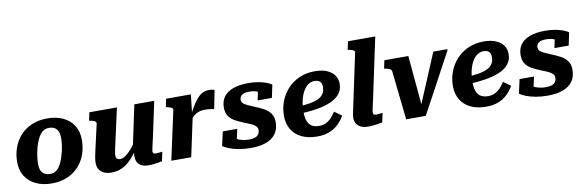

<svg xmlns="http://www.w3.org/2000/svg" viewBox="-52 -1209 5095 1673"><g transform="rotate(-10 2495.0 -372.0)"><path d="M426 -219Q434 -244 438.5 -268.5Q443 -293 445.5 -317Q448 -341 448 -362Q448 -395 438.5 -418.5Q429 -442 409.5 -454.5Q390 -467 357 -467Q332 -467 312 -455.5Q292 -444 277 -423Q262 -402 251 -375Q240 -348 231 -318Q225 -293 220 -268.5Q215 -244 212.5 -220.5Q210 -197 210 -175Q210 -142 219.5 -118.5Q229 -95 249 -82.5Q269 -70 301 -70Q326 -70 346 -81.5Q366 -93 381 -114Q396 -135 407 -162Q418 -189 426 -219ZM34 -222Q34 -273 47 -321.5Q60 -370 86 -411.5Q112 -453 150.5 -484Q189 -515 241 -533Q293 -551 358 -551Q438 -551 497.5 -522.5Q557 -494 590 -441.5Q623 -389 623 -315Q623 -264 610.5 -215.5Q598 -167 572 -125.5Q546 -84 507.5 -53Q469 -22 417 -4Q365 14 300 14Q221 14 161 -14.5Q101 -43 67.5 -95.5Q34 -148 34 -222Z M896 -194Q892 -172 889 -157.5Q886 -143 886 -130Q886 -118 889.5 -109.5Q893 -101 901 -96.5Q909 -92 923 -92Q946 -92 971.5 -109.5Q997 -127 1025.5 -160Q1054 -193 1084 -238L1090 -181Q1053 -124 1014.5 -80Q976 -36 930.5 -12.5Q885 11 828 11Q769 11 737.5 -18Q706 -47 706 -94Q706 -116 710 -140.5Q714 -165 721 -195L775 -433Q776 -442 770.5 -448Q765 -454 753 -458.5Q741 -463 724 -466L714 -468L729 -540H973ZM1235 -222Q1227 -188 1222 -165.5Q1217 -143 1214 -129Q1211 -115 1211 -108Q1211 -96 1217.5 -91Q1224 -86 1238 -86Q1254 -86 1269 -88.5Q1284 -91 1295 -91L1278 -10Q1262 -6 1242.5 -3Q1223 0 1202 2.5Q1181 5 1157 5Q1106 5 1077.5 -19Q1049 -43 1049 -91Q1049 -96 1049.5 -104.5Q1050 -113 1050.5 -124.5Q1051 -136 1052 -149L1042 -140L1127 -540H1303Z M1359 0H1535L1614 -369L1608 -370L1627 -540H1408L1393 -468L1402 -466Q1419 -463 1431 -458.5Q1443 -454 1449 -448Q1455 -442 1453 -433ZM1837 -541Q1833 -544 1820.5 -547Q1808 -550 1788 -550Q1754 -550 1727.5 -535Q1701 -520 1677.5 -491.5Q1654 -463 1630.5 -423Q1607 -383 1581 -332L1588 -313Q1604 -334 1619.5 -348.5Q1635 -363 1651.5 -371.5Q1668 -380 1686.5 -383.5Q1705 -387 1725 -387Q1751 -387 1771 -384Q1791 -381 1805 -378Z M2061 11Q2004 11 1955.5 2Q1907 -7 1872 -21Q1837 -35 1817 -49L1845 -174H1973L1944 -43Q1924 -50 1916.5 -62.5Q1909 -75 1909.5 -88Q1910 -101 1917 -111Q1929 -100 1950 -89Q1971 -78 1999.5 -71Q2028 -64 2061 -64Q2091 -64 2111.5 -71.5Q2132 -79 2143 -94Q2154 -109 2154 -133Q2154 -150 2144 -162Q2134 -174 2117 -183.5Q2100 -193 2079.5 -201Q2059 -209 2038 -218Q2001 -233 1967 -251Q1933 -269 1911.5 -298.5Q1890 -328 1890 -377Q1890 -433 1918 -471Q1946 -509 2001 -529.5Q2056 -550 2137 -550Q2187 -550 2228.5 -542Q2270 -534 2299 -522.5Q2328 -511 2341 -500L2317 -387H2191L2212 -489Q2225 -490 2234.5 -480.5Q2244 -471 2248 -458.5Q2252 -446 2245 -435Q2235 -446 2219.5 -455Q2204 -464 2182 -469.5Q2160 -475 2131 -475Q2087 -475 2066.5 -459.5Q2046 -444 2046 -417Q2046 -397 2061.5 -384Q2077 -371 2102.5 -360Q2128 -349 2158 -336Q2196 -321 2231.5 -302Q2267 -283 2290 -253Q2313 -223 2313 -176Q2313 -113 2283.5 -71.5Q2254 -30 2198 -9.5Q2142 11 2061 11Z M2650 13Q2570 13 2512.5 -14.5Q2455 -42 2424 -93.5Q2393 -145 2393 -215Q2393 -281 2416 -341.5Q2439 -402 2482 -449Q2525 -496 2586.5 -523.5Q2648 -551 2724 -551Q2790 -551 2833.5 -531.5Q2877 -512 2898.5 -480Q2920 -448 2920 -407Q2920 -357 2893 -320.5Q2866 -284 2813 -260Q2760 -236 2683 -223.5Q2606 -211 2506 -208L2510 -272Q2580 -274 2630 -282.5Q2680 -291 2711 -306.5Q2742 -322 2757 -346.5Q2772 -371 2772 -405Q2772 -425 2765.5 -439Q2759 -453 2745 -460.5Q2731 -468 2709 -468Q2677 -468 2650.5 -449Q2624 -430 2605.5 -396Q2587 -362 2577 -316.5Q2567 -271 2567 -217Q2567 -167 2580 -135.5Q2593 -104 2618.5 -89.5Q2644 -75 2682 -75Q2717 -75 2744 -89Q2771 -103 2792 -126Q2813 -149 2829 -175L2893 -129Q2870 -87 2835.5 -54.5Q2801 -22 2755 -4.5Q2709 13 2650 13Z M3100 -651Q3103 -659 3097 -665Q3091 -671 3079 -675.5Q3067 -680 3049 -683L3040 -685L3056 -758H3297L3183 -222Q3176 -188 3170.5 -165.5Q3165 -143 3162.5 -129Q3160 -115 3160 -108Q3160 -96 3166.5 -91Q3173 -86 3187 -86Q3198 -86 3208 -87Q3218 -88 3227.5 -89.5Q3237 -91 3244 -91L3227 -10Q3211 -6 3190.5 -3Q3170 0 3147.5 2.5Q3125 5 3100 5Q3066 5 3040 -6Q3014 -17 2999.5 -38.5Q2985 -60 2985 -91Q2985 -105 2988 -122Q2991 -139 2996.5 -165Q3002 -191 3011 -232Z M3551 -540H3339L3324 -468L3335 -466Q3352 -463 3364 -458.5Q3376 -454 3382.5 -448Q3389 -442 3390 -433L3437 0H3610Q3646 -66 3682 -132.5Q3718 -199 3753.5 -265Q3789 -331 3824.5 -397.5Q3860 -464 3896 -530V-540H3772Q3748 -482 3723.5 -423.5Q3699 -365 3674.5 -307Q3650 -249 3625.5 -191Q3601 -133 3576 -74L3595 -53Z M4145 13Q4065 13 4007.5 -14.5Q3950 -42 3919 -93.5Q3888 -145 3888 -215Q3888 -281 3911 -341.5Q3934 -402 3977 -449Q4020 -496 4081.5 -523.5Q4143 -551 4219 -551Q4285 -551 4328.5 -531.5Q4372 -512 4393.5 -480Q4415 -448 4415 -407Q4415 -357 4388 -320.5Q4361 -284 4308 -260Q4255 -236 4178 -223.5Q4101 -211 4001 -208L4005 -272Q4075 -274 4125 -282.5Q4175 -291 4206 -306.5Q4237 -322 4252 -346.5Q4267 -371 4267 -405Q4267 -425 4260.5 -439Q4254 -453 4240 -460.5Q4226 -468 4204 -468Q4172 -468 4145.5 -449Q4119 -430 4100.5 -396Q4082 -362 4072 -316.5Q4062 -271 4062 -217Q4062 -167 4075 -135.5Q4088 -104 4113.5 -89.5Q4139 -75 4177 -75Q4212 -75 4239 -89Q4266 -103 4287 -126Q4308 -149 4324 -175L4388 -129Q4365 -87 4330.5 -54.5Q4296 -22 4250 -4.5Q4204 13 4145 13Z M4687 11Q4630 11 4581.5 2Q4533 -7 4498 -21Q4463 -35 4443 -49L4471 -174H4599L4570 -43Q4550 -50 4542.5 -62.5Q4535 -75 4535.5 -88Q4536 -101 4543 -111Q4555 -100 4576 -89Q4597 -78 4625.5 -71Q4654 -64 4687 -64Q4717 -64 4737.5 -71.5Q4758 -79 4769 -94Q4780 -109 4780 -133Q4780 -150 4770 -162Q4760 -174 4743 -183.5Q4726 -193 4705.5 -201Q4685 -209 4664 -218Q4627 -233 4593 -251Q4559 -269 4537.5 -298.5Q4516 -328 4516 -377Q4516 -433 4544 -471Q4572 -509 4627 -529.5Q4682 -550 4763 -550Q4813 -550 4854.5 -542Q4896 -534 4925 -522.5Q4954 -511 4967 -500L4943 -387H4817L4838 -489Q4851 -490 4860.5 -480.5Q4870 -471 4874 -458.5Q4878 -446 4871 -435Q4861 -446 4845.5 -455Q4830 -464 4808 -469.5Q4786 -475 4757 -475Q4713 -475 4692.5 -459.5Q4672 -444 4672 -417Q4672 -397 4687.5 -384Q4703 -371 4728.5 -360Q4754 -349 4784 -336Q4822 -321 4857.5 -302Q4893 -283 4916 -253Q4939 -223 4939 -176Q4939 -113 4909.5 -71.5Q4880 -30 4824 -9.5Q4768 11 4687 11Z"/></g></svg>

Font: Roboto Serif
Style: Bold Italic
Weight: 700
Italic angle: -10°
Designer: Greg Gazdowicz
Foundry: Commercial Type
Version: Version 1.008